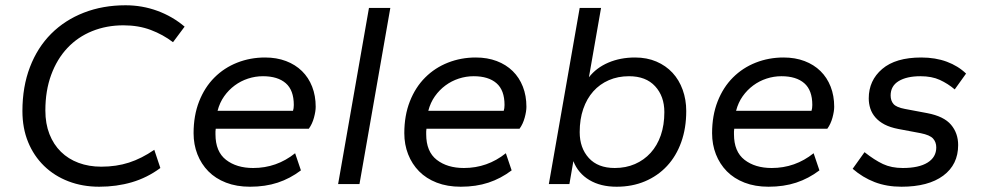

<svg xmlns="http://www.w3.org/2000/svg" viewBox="-20 -698 3721 728"><path d="M356 10Q293 10 239.5 -10.5Q186 -31 147 -69Q108 -107 86.5 -159.5Q65 -212 65 -277Q65 -369 93.5 -443.5Q122 -518 174 -570Q226 -622 298 -650Q370 -678 456 -678Q519 -678 576.5 -657Q634 -636 680 -597L636 -538Q598 -567 551.5 -584.5Q505 -602 448 -602Q384 -602 329.5 -580Q275 -558 235.5 -516Q196 -474 174 -414Q152 -354 152 -279Q152 -229 167.5 -189.5Q183 -150 211 -122.5Q239 -95 278 -80.5Q317 -66 364 -66Q421 -66 469 -81.5Q517 -97 565 -130L588 -61Q538 -24 480 -7Q422 10 356 10Z M928 10Q877 10 837 -5.5Q797 -21 770 -48.5Q743 -76 728.5 -113Q714 -150 714 -193Q714 -260 735 -313.5Q756 -367 793 -404Q830 -441 879.5 -460.5Q929 -480 985 -480Q1029 -480 1064.5 -466.5Q1100 -453 1125 -428.5Q1150 -404 1163.5 -369.5Q1177 -335 1177 -293Q1177 -276 1170.5 -252Q1164 -228 1151 -210H798Q797 -205 797 -199.5Q797 -194 797 -189Q797 -123 837 -92Q877 -61 940 -61Q1029 -61 1099 -117L1121 -52Q1080 -21 1033 -5.5Q986 10 928 10ZM977 -409Q948 -409 920.5 -400Q893 -391 870 -374Q847 -357 830 -333Q813 -309 805 -278H1091Q1094 -287 1094 -300Q1094 -356 1063.5 -382.5Q1033 -409 977 -409Z M1262 0 1379 -668H1460L1343 0Z M1727 10Q1676 10 1636 -5.5Q1596 -21 1569 -48.5Q1542 -76 1527.5 -113Q1513 -150 1513 -193Q1513 -260 1534 -313.5Q1555 -367 1592 -404Q1629 -441 1678.5 -460.5Q1728 -480 1784 -480Q1828 -480 1863.5 -466.5Q1899 -453 1924 -428.5Q1949 -404 1962.5 -369.5Q1976 -335 1976 -293Q1976 -276 1969.5 -252Q1963 -228 1950 -210H1597Q1596 -205 1596 -199.5Q1596 -194 1596 -189Q1596 -123 1636 -92Q1676 -61 1739 -61Q1828 -61 1898 -117L1920 -52Q1879 -21 1832 -5.5Q1785 10 1727 10ZM1776 -409Q1747 -409 1719.5 -400Q1692 -391 1669 -374Q1646 -357 1629 -333Q1612 -309 1604 -278H1890Q1893 -287 1893 -300Q1893 -356 1862.5 -382.5Q1832 -409 1776 -409Z M2318 10Q2257 10 2214.5 -15.5Q2172 -41 2154 -87L2139 0H2061L2178 -668H2259L2213 -405Q2241 -441 2286.5 -460.5Q2332 -480 2388 -480Q2433 -480 2469 -464.5Q2505 -449 2530 -422Q2555 -395 2568.5 -357.5Q2582 -320 2582 -277Q2582 -212 2563 -159Q2544 -106 2509 -68.5Q2474 -31 2425.5 -10.5Q2377 10 2318 10ZM2311 -61Q2353 -61 2387.5 -76Q2422 -91 2447 -118.5Q2472 -146 2485.5 -185Q2499 -224 2499 -273Q2499 -333 2464 -371Q2429 -409 2365 -409Q2323 -409 2288.5 -394Q2254 -379 2229.5 -351.5Q2205 -324 2191.5 -285Q2178 -246 2178 -197Q2178 -137 2212.5 -99Q2247 -61 2311 -61Z M2894 10Q2843 10 2803 -5.5Q2763 -21 2736 -48.5Q2709 -76 2694.5 -113Q2680 -150 2680 -193Q2680 -260 2701 -313.5Q2722 -367 2759 -404Q2796 -441 2845.5 -460.5Q2895 -480 2951 -480Q2995 -480 3030.5 -466.5Q3066 -453 3091 -428.5Q3116 -404 3129.5 -369.5Q3143 -335 3143 -293Q3143 -276 3136.5 -252Q3130 -228 3117 -210H2764Q2763 -205 2763 -199.5Q2763 -194 2763 -189Q2763 -123 2803 -92Q2843 -61 2906 -61Q2995 -61 3065 -117L3087 -52Q3046 -21 2999 -5.5Q2952 10 2894 10ZM2943 -409Q2914 -409 2886.5 -400Q2859 -391 2836 -374Q2813 -357 2796 -333Q2779 -309 2771 -278H3057Q3060 -287 3060 -300Q3060 -356 3029.5 -382.5Q2999 -409 2943 -409Z M3398 10Q3342 10 3296.5 -7.5Q3251 -25 3213 -58L3258 -121Q3296 -91 3328 -76Q3360 -61 3403 -61Q3464 -61 3497 -81.5Q3530 -102 3530 -139Q3530 -159 3518 -172.5Q3506 -186 3471 -193L3386 -209Q3355 -215 3334 -226Q3313 -237 3299.5 -252.5Q3286 -268 3280 -286.5Q3274 -305 3274 -325Q3274 -393 3325 -436.5Q3376 -480 3473 -480Q3527 -480 3570 -464Q3613 -448 3643 -419L3600 -359Q3574 -381 3543.5 -395Q3513 -409 3470 -409Q3418 -409 3387.5 -390.5Q3357 -372 3357 -336Q3357 -316 3368 -303.5Q3379 -291 3411 -285L3496 -269Q3559 -257 3586 -225Q3613 -193 3613 -148Q3613 -74 3556.5 -32Q3500 10 3398 10Z"/></svg>

Font: Celebes
Style: Italic
Weight: 400
Italic angle: -10°
Designer: Anugrah Pasau
Foundry: Lafontype
Version: Version 1.000; ttfautohint (v1.8.4)